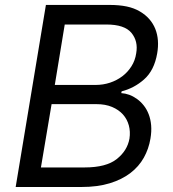

<svg xmlns="http://www.w3.org/2000/svg" viewBox="-20 -747 691 767"><path d="M163.4 -727.3H417.6Q456.3 -727.3 486.2 -721.1Q516 -714.8 538.7 -701.3Q561.1 -688.2 576.5 -670.5Q592 -652.7 600.5 -631.2Q609 -609.7 610.8 -585.2Q612.6 -560.7 608 -534.1Q596.2 -465.2 555 -429.3Q516 -394.9 465.9 -382.1L464.5 -375Q480.8 -373.9 496.4 -368.3Q512.1 -362.6 527.3 -351.6Q542.3 -340.9 554.3 -325.6Q566.4 -310.4 574 -290.5Q581.7 -270.6 583.8 -246.3Q585.9 -221.9 581 -193.2Q574.2 -152.3 554.5 -117Q534.8 -81.7 500.9 -55.8Q467 -29.8 418.5 -14.9Q370 0 305.4 0H42.6ZM318.2 -78.1Q404.5 -78.1 446.7 -111.9Q488.6 -145.2 497.2 -193.2Q501.4 -220.9 494.7 -245.9Q487.9 -271 471.1 -289.8Q454.2 -308.6 427.6 -319.8Q400.9 -331 365.1 -331H186.1L143.5 -78.1ZM198.9 -407.7H362.2Q392 -407.7 419.4 -416.7Q446.7 -425.8 468.6 -442.3Q490.4 -458.8 505.1 -482.1Q519.9 -505.3 524.1 -534.1Q532.7 -582 505 -615.8Q477.3 -649.1 404.8 -649.1H238.6Z"/></svg>

Font: Inter P
Style: Italic
Weight: 400
Italic angle: -9.40001°
Designer: Rasmus Andersson
Foundry: rsms
Version: Version 3.018;git-588b23468